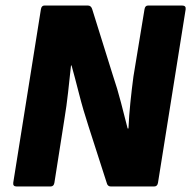

<svg xmlns="http://www.w3.org/2000/svg" viewBox="-20 -675 692 695"><path d="M40 0Q26 0 28 -14L128 -641Q130 -655 141 -655H298Q310 -655 314 -641L388 -404Q405 -354 418 -303.5Q431 -253 442 -210H445Q447 -256 452 -304.5Q457 -353 463 -398L503 -641Q505 -655 516 -655H639Q654 -655 652 -641L552 -14Q550 0 538 0H381Q369 0 366 -14L301 -216Q281 -277 266 -336Q251 -395 239 -438H237Q232 -391 226.5 -341Q221 -291 213 -243L177 -14Q175 0 163 0Z"/></svg>

Font: Sofia Sans Semi Condensed Black
Style: Italic
Weight: 900
Italic angle: -9°
Version: Version 4.100